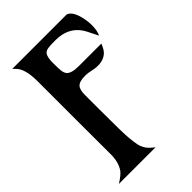

<svg xmlns="http://www.w3.org/2000/svg" viewBox="-224 -831 915 915"><g transform="rotate(-45 233.5 -373.5)"><path d="M199.7 -414.1V-313Q199.7 -157.7 203.4 -121.8Q207 -85.9 210.4 -70.3Q213.9 -54.7 220.7 -42.5Q231.4 -22.5 261.7 0H14.2Q52.7 -23.9 64.5 -41.5Q86.9 -74.7 86.9 -127.4Q86.4 -257.3 86.4 -362.8V-619.1Q86.4 -691.9 63.5 -724.6Q54.7 -736.3 42.5 -747.1H409.7Q442.9 -735.4 455.1 -665Q458.5 -645.5 458.5 -627Q458.5 -588.9 447.3 -566.4L420.9 -619.1Q394.5 -670.9 345.2 -688.5Q317.9 -698.2 283.7 -698.2Q249.5 -698.2 234.9 -696Q220.2 -693.8 212.4 -685.5Q199.7 -671.4 199.7 -631.6Q199.7 -591.8 201.7 -576.4Q203.6 -561 210.9 -551.3Q226.1 -532.2 274.9 -532.2H428.2Q417 -503.9 405.3 -492.2Q381.8 -468.8 341.8 -468.8Q326.2 -468.8 312 -472.2Q285.6 -478.5 265.6 -478.5Q245.6 -478.5 232.7 -474.9Q219.7 -471.2 212.4 -463.4Q199.7 -449.7 199.7 -414.1Z"/></g></svg>

Font: Amarante
Style: Regular
Weight: 400
Designer: Karolina Lach
Foundry: Sorkin Type Co.
Version: Version 1.001